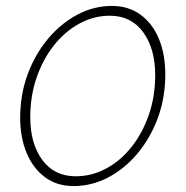

<svg xmlns="http://www.w3.org/2000/svg" viewBox="-20 -617 628 647"><path d="M228 10Q172 10 132 -19.5Q92 -49 70 -101Q48 -153 48 -220Q48 -298 73 -366Q98 -434 141.5 -486Q185 -538 240.5 -567.5Q296 -597 357 -597Q413 -597 453.5 -567.5Q494 -538 515.5 -486Q537 -434 537 -366Q537 -288 512 -220Q487 -152 443.5 -100Q400 -48 344.5 -19Q289 10 228 10ZM235 -23Q289 -23 337.5 -49Q386 -75 423 -121.5Q460 -168 481.5 -230Q503 -292 503 -364Q503 -453 462.5 -508.5Q422 -564 350 -564Q296 -564 247.5 -537.5Q199 -511 162 -464.5Q125 -418 103.5 -356Q82 -294 82 -222Q82 -133 122.5 -78Q163 -23 235 -23Z"/></svg>

Font: Raleway ExtraLight
Style: Italic
Weight: 200
Italic angle: -12°
Designer: Matt McInerney, Pablo Impallari, Rodrigo Fuenzalida
Foundry: Matt McInerney, Pablo Impallari, Rodrigo Fuenzalida
Version: Version 4.026